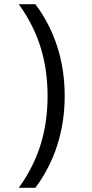

<svg xmlns="http://www.w3.org/2000/svg" viewBox="-20 -790 439 920"><path d="M149.4 110H70Q141 11 174.5 -96.5Q208 -204 208 -330Q208 -456 174.5 -563.5Q141 -671 70 -770H149.4Q219.4 -676.3 254.7 -565.7Q290 -455 290 -330Q290 -206 254.7 -95.2Q219.4 15.7 149.4 110Z"/></svg>

Font: M PLUS 1 Thin
Style: Regular
Weight: 100
Designer: Coji Morishita
Foundry: UNDERFOREST DESIGN
Version: Version 1.001